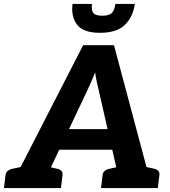

<svg xmlns="http://www.w3.org/2000/svg" viewBox="-43 -957 864 977"><path d="M7 0 380 -727H537L731 0H611Q591 0 579 -9.5Q567 -19 565 -34L460 -495Q455 -515 450 -537.5Q445 -560 441 -589Q430 -560 420 -538Q410 -516 400 -494L182 -34Q176 -21 161.5 -10.5Q147 0 127 0ZM102 0 110 -69H218L209 0ZM215 -195 242 -300H562V-195ZM513 0 522 -69H637L629 0ZM-23 0 -15 -65Q-13 -80 -3 -88Q7 -96 24 -99L76 -110L75 0ZM169 0 196 -110 245 -99Q261 -96 269 -88Q277 -80 275 -65L267 0ZM471 0 479 -65Q480 -80 490.5 -88Q501 -96 517 -99L569 -110V0ZM662 0 689 -110 739 -99Q754 -96 762 -88Q770 -80 768 -65L760 0ZM466 -790Q382 -790 350 -830.5Q318 -871 326 -937H425Q421 -906 431.5 -891.5Q442 -877 477 -877Q513 -877 526.5 -891.5Q540 -906 544 -937H643Q634 -871 592.5 -830.5Q551 -790 466 -790Z"/></svg>

Font: Aleo ExtraBold
Style: Italic
Weight: 800
Italic angle: -7°
Designer: Alessio Laiso
Foundry: Alessio Laiso
Version: Version 2.001;gftools[0.9.29]